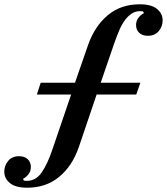

<svg xmlns="http://www.w3.org/2000/svg" viewBox="-178 -730 779 896"><path d="M-51 146Q-105 146 -131.5 124.5Q-158 103 -158 71Q-158 43 -140 21Q-122 -1 -89 -1Q-63 -1 -48.5 13Q-34 27 -34 49Q-34 69 -45 83Q-56 97 -71 105L-66 113Q-61 114 -53 114Q-10 114 17 74Q44 34 65 -28L154 -289H-6L12 -344H172L233 -520Q264 -608 325 -659Q386 -710 474 -710Q528 -710 554.5 -688.5Q581 -667 581 -635Q581 -607 563 -585Q545 -563 512 -563Q486 -563 471.5 -577Q457 -591 457 -613Q457 -633 468 -647Q479 -661 494 -669L489 -677Q484 -678 476 -678Q455 -678 438 -667.5Q421 -657 406.5 -638Q392 -619 380.5 -593Q369 -567 358 -536L292 -344H477L458 -289H273L190 -44Q160 44 98.5 95Q37 146 -51 146Z"/></svg>

Font: IBM Plex Serif SemiBold
Style: Italic
Weight: 600
Italic angle: -14°
Designer: Mike Abbink, Paul van der Laan, Pieter van Rosmalen
Foundry: Bold Monday
Version: Version 2.5